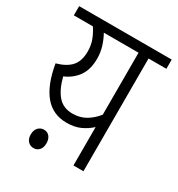

<svg xmlns="http://www.w3.org/2000/svg" viewBox="-157 -724 785 848"><g transform="rotate(30 236.0 -300.0)"><path d="M472 -622V-575H381V0H330V-196Q309 -176 279.5 -162Q250 -148 209 -148Q138 -148 95.5 -199.5Q53 -251 36 -351Q86 -365 109.5 -392Q133 -419 133 -467Q133 -500 122.5 -526.5Q112 -553 97 -575H0V-622ZM94 -318Q109 -259 136.5 -227.5Q164 -196 211 -196Q249 -196 278 -213Q307 -230 330 -259V-575H153Q167 -550 176 -521Q185 -492 185 -461Q185 -405 160.5 -370.5Q136 -336 94 -318ZM98 -25Q98 -46 109.5 -59Q121 -72 139 -72Q157 -72 167.5 -59Q178 -46 178 -25Q178 -3 167 9.5Q156 22 138 22Q121 22 109.5 9.5Q98 -3 98 -25Z"/></g></svg>

Font: Noto Sans Condensed Light
Style: Regular
Weight: 300
Width: 3
Designer: Monotype Design Team
Foundry: Monotype Imaging Inc.
Version: Version 2.013; ttfautohint (v1.8.4.7-5d5b)